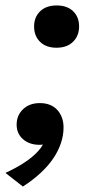

<svg xmlns="http://www.w3.org/2000/svg" viewBox="-23 -524 333 704"><path d="M267 -427Q267 -393 245 -371Q223 -349 184 -349Q146 -349 124 -370.5Q102 -392 102 -427Q102 -461 124 -482.5Q146 -504 185 -504Q223 -504 245 -483Q267 -462 267 -427ZM61 160 -3 110Q36 92 66.5 72Q97 52 117 30Q137 8 144 -17Q147 -19 151 -18.5Q155 -18 158 -16Q161 -14 162 -11Q156 -2 146 2.5Q136 7 122 7Q85 7 61.5 -13.5Q38 -34 38 -67Q38 -101 61.5 -123.5Q85 -146 123 -146Q164 -146 187 -121Q210 -96 210 -56Q210 -28 200.5 0.5Q191 29 172.5 56.5Q154 84 126 110Q98 136 61 160Z"/></svg>

Font: Roboto Serif 72pt SemiCondensed SemiBold
Style: Italic
Weight: 600
Width: 4
Italic angle: -10°
Designer: Greg Gazdowicz
Foundry: Commercial Type
Version: Version 1.008